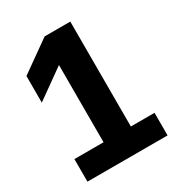

<svg xmlns="http://www.w3.org/2000/svg" viewBox="-168 -807 842 913"><g transform="rotate(-30 252.5 -350.0)"><path d="M45 -124H205V-548L45 -434V-580L214 -700H355V-124H485V0H45Z"/></g></svg>

Font: Golos Text DemiBold
Style: Regular
Weight: 600
Designer: A.Korolkova, Vitaly Kuzmin
Foundry: ParaType Ltd
Version: Version 2.002